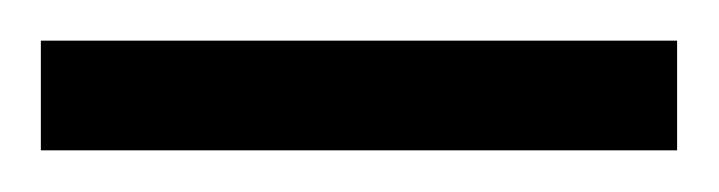

<svg xmlns="http://www.w3.org/2000/svg" viewBox="-20 -620 352 94"><path d="M311.5 -546.4H0V-600.1H311.5Z"/></svg>

Font: Awami Nastaliq
Style: Regular
Weight: 400
Designer: Peter Martin, SIL International
Foundry: SIL International
Version: Version 3.100